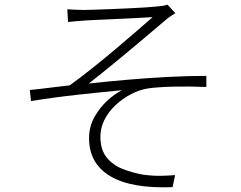

<svg xmlns="http://www.w3.org/2000/svg" viewBox="-20 -776 1040 830"><path d="M271 -736Q287 -735 304 -734Q321 -733 342 -733Q356 -733 386.5 -734Q417 -735 456.5 -736.5Q496 -738 536.5 -740Q577 -742 609.5 -744Q642 -746 659 -748Q673 -749 685 -751Q697 -753 704 -756L738 -719Q731 -715 719 -707Q707 -699 699 -692Q677 -673 644 -645.5Q611 -618 574 -586.5Q537 -555 498.5 -523.5Q460 -492 425.5 -464Q391 -436 364 -415Q446 -424 533.5 -431.5Q621 -439 707.5 -443.5Q794 -448 872 -448V-400Q798 -403 731.5 -401.5Q665 -400 621 -394Q583 -388 546.5 -369Q510 -350 479.5 -321.5Q449 -293 431.5 -258Q414 -223 414 -185Q414 -129 441 -95.5Q468 -62 510.5 -45.5Q553 -29 598 -21Q644 -15 677.5 -16Q711 -17 737 -19L726 33Q548 40 456.5 -14.5Q365 -69 365 -179Q365 -229 388.5 -270.5Q412 -312 444.5 -341.5Q477 -371 507 -386Q421 -378 316.5 -366.5Q212 -355 114 -339L109 -387Q150 -391 196.5 -397Q243 -403 281 -407Q326 -439 378 -480.5Q430 -522 481 -565Q532 -608 574 -644.5Q616 -681 640 -702Q626 -701 596 -699.5Q566 -698 528.5 -696Q491 -694 453.5 -692.5Q416 -691 386.5 -689.5Q357 -688 343 -687Q324 -686 305 -684Q286 -682 274 -681Z"/></svg>

Font: Noto Sans SC Thin Light
Style: Regular
Weight: 300
Version: Version 2.004-H2;hotconv 1.0.118;makeotfexe 2.5.65603